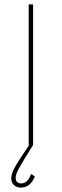

<svg xmlns="http://www.w3.org/2000/svg" viewBox="-20 -657 280 870"><path d="M130 0Q79 81 65 107.5Q51 134 51 148Q51 174 77 174Q105 174 121 132H123L138 143Q117 193 75 193Q55 193 43 181.5Q31 170 31 150Q31 131 46.5 102.5Q62 74 112 0H110V-637H130Z"/></svg>

Font: Alegreya Sans Thin
Style: Regular
Weight: 100
Designer: Juan Pablo del Peral
Foundry: Huerta Tipografica
Version: Version 2.007